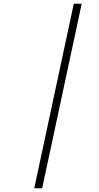

<svg xmlns="http://www.w3.org/2000/svg" viewBox="-20 -769 525 1020"><path d="M162 231 372 -749H414L204 231Z"/></svg>

Font: Gwendolyn
Style: Bold
Weight: 700
Designer: Robert E. Leuschke
Foundry: Robert E. Leuschke
Version: Version 1.010; ttfautohint (v1.8.3)